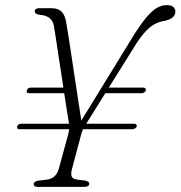

<svg xmlns="http://www.w3.org/2000/svg" viewBox="-20 -732 707 752"><path d="M288.5 -243.5 502 -591Q531 -637.5 553.2 -663.8Q575.5 -690 594.5 -701Q613.5 -712 632.5 -712Q651 -712 659 -704.5Q667 -697 667 -687Q666.5 -672 655 -662.8Q643.5 -653.5 618 -649Q601 -646 584.8 -637Q568.5 -628 551.5 -610.2Q534.5 -592.5 515 -563L318.5 -248.5Q310 -235.5 305.8 -226.8Q301.5 -218 298.5 -207.5L261 -66.5Q257 -50.5 260.8 -41Q264.5 -31.5 279.5 -29L314 -24.5Q322.5 -22.5 326 -19.5Q329.5 -16.5 329.5 -12Q329.5 -6.5 324.2 -3.2Q319 0 308 0H126.5Q119 0 115.5 -3Q112 -6 112 -11Q112.5 -21.5 130.5 -24.5L164 -28.5Q182.5 -31 193.5 -41.5Q204.5 -52 210 -70L246.5 -203.5Q250.5 -217.5 251 -229Q251.5 -240.5 249.5 -253Q247 -268 242.2 -297.5Q237.5 -327 231.8 -365.2Q226 -403.5 219.8 -444.2Q213.5 -485 207.8 -522.5Q202 -560 197.8 -588.8Q193.5 -617.5 191 -631Q187.5 -650.5 174 -661.2Q160.5 -672 136.5 -674Q126 -675 121 -678.8Q116 -682.5 116 -688Q115.5 -693 120.5 -696.5Q125.5 -700 133 -700H180Q206 -700 219.5 -688Q233 -676 238.5 -648.5Q241 -634 246 -603.5Q251 -573 257 -533.2Q263 -493.5 269.5 -450.2Q276 -407 282.2 -366.2Q288.5 -325.5 293.5 -292.5Q298.5 -259.5 301.5 -241ZM47.5 -237Q48.5 -241.5 53 -244.5Q57.5 -247.5 63 -247.5H504.5Q510.5 -247.5 513.5 -244.8Q516.5 -242 515.5 -237Q514 -232 509 -229Q504 -226 498 -226H56Q44.5 -226 47.5 -237ZM85 -378Q86 -382.5 90.5 -385.8Q95 -389 100.5 -389H258L263.5 -367H93.5Q82 -367 85 -378ZM381 -367 396 -389H540Q546.5 -389 549.5 -385.8Q552.5 -382.5 551 -378Q549.5 -373 545 -370Q540.5 -367 534 -367Z"/></svg>

Font: Fraunces 72pt Soft Wonky ExtraLight
Style: Italic
Weight: 250
Italic angle: -16°
Version: Version 1.000;[b76b70a41]